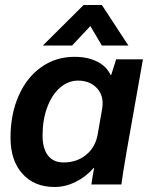

<svg xmlns="http://www.w3.org/2000/svg" viewBox="-20 -737 598 767"><path d="M22 -187Q22 -281 54.5 -354.5Q87 -428 145 -469Q203 -510 278 -510Q330 -510 368 -491Q406 -472 422 -437H424L444 -500H551L486 -133Q468 -28 465 0H345Q351 -41 356 -66H354Q324 -31 282.5 -10.5Q241 10 198 10Q117 10 69.5 -43Q22 -96 22 -187ZM370 -199 388 -302Q390 -316 390 -324Q390 -364 362.5 -389.5Q335 -415 292 -415Q252 -415 219.5 -386.5Q187 -358 168.5 -308Q150 -258 150 -196Q150 -144 171.5 -116Q193 -88 234 -88Q287 -88 324 -118.5Q361 -149 370 -199ZM314 -717H387L493 -555H387L341 -633L268 -555H151Z"/></svg>

Font: Sarabun
Style: Bold Italic
Weight: 700
Italic angle: -10°
Designer: Suppakit Chalermlarp | Katatrad Co.,Ltd.
Foundry: Cadson Demak Co.,Ltd.
Version: Version 1.000; ttfautohint (v1.6)